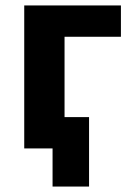

<svg xmlns="http://www.w3.org/2000/svg" viewBox="-20 -545 484 705"><path d="M69 0V-525H424V-410H217V-115H307V140H173V0Z"/></svg>

Font: IBM Plex Sans
Style: Bold
Weight: 700
Designer: Mike Abbink, Paul van der Laan, Pieter van Rosmalen
Foundry: Bold Monday
Version: Version 3.201